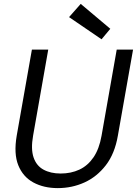

<svg xmlns="http://www.w3.org/2000/svg" viewBox="-20 -955 704 987"><path d="M277 12Q205 12 151.5 -17Q98 -46 74 -105.5Q50 -165 66 -258L144 -700H228L150 -257Q138 -189 152.5 -146Q167 -103 203.5 -83Q240 -63 292 -63Q345 -63 388 -83Q431 -103 460.5 -146Q490 -189 502 -257L580 -700H664L586 -258Q570 -165 524 -105.5Q478 -46 414 -17Q350 12 277 12ZM502 -753 335 -867 395 -935 547 -807Z"/></svg>

Font: DM Sans 9pt
Style: Italic
Weight: 400
Italic angle: -10°
Designer: Colophon Foundry, Jonny Pinhorn
Foundry: Colophon Foundry
Version: Version 4.004